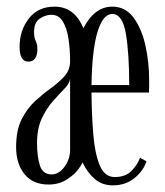

<svg xmlns="http://www.w3.org/2000/svg" viewBox="-20 -547 497 578"><path d="M126 8.5Q79 8.5 53.8 -22.8Q28.5 -54 28.5 -104Q28.5 -154.5 45 -187.5Q61.5 -220.5 85.5 -242.5Q109.5 -264.5 133.8 -282Q158 -299.5 174.5 -318Q191 -336.5 191 -363Q191 -398 186.2 -430Q181.5 -462 169.2 -482.2Q157 -502.5 135 -502.5Q116.5 -502.5 99.5 -490.8Q82.5 -479 82.5 -451Q82.5 -434 87.5 -424Q92.5 -414 92.5 -398Q92.5 -382 86 -371.8Q79.5 -361.5 65.5 -361.5Q39 -361.5 39 -406Q39 -455.5 66.8 -491.2Q94.5 -527 144 -527Q204.5 -527 231 -462Q264.5 -527 318 -527Q357.5 -527 382 -494Q406.5 -461 417.8 -410Q429 -359 429 -305.5Q429 -296 429 -286.8Q429 -277.5 428.5 -268.5H255.5Q256 -201.5 260.8 -143.2Q265.5 -85 280.2 -49.5Q295 -14 325.5 -14Q358 -14 376.2 -33Q394.5 -52 401.5 -72L421 -61.5Q411.5 -32.5 384.8 -10.8Q358 11 319.5 11Q288 11 265.8 -7.8Q243.5 -26.5 228.5 -58Q224 -49 217.5 -39.5Q207 -24 183 -7.8Q159 8.5 126 8.5ZM318 -505Q290 -505 273.5 -450.8Q257 -396.5 255.5 -291H369Q369 -387 358.8 -446Q348.5 -505 318 -505ZM135.5 -22Q157.5 -22 174.2 -45Q191 -68 191 -96V-310Q189.5 -296 174.2 -280.2Q159 -264.5 139.8 -243Q120.5 -221.5 106 -190.8Q91.5 -160 91.5 -116Q91.5 -76.5 100 -49.2Q108.5 -22 135.5 -22Z"/></svg>

Font: Imbue 50pt Light
Style: Regular
Weight: 300
Designer: Tyler Finck
Foundry: Etcetera Type Company
Version: Version 1.102; ttfautohint (v1.8.3)